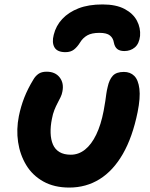

<svg xmlns="http://www.w3.org/2000/svg" viewBox="-20 -835 676 865"><path d="M292 10Q224 10 175 -17.5Q126 -45 98 -91.5Q70 -138 61.5 -195Q53 -252 65 -312Q74 -356 89.5 -395.5Q105 -435 130 -476Q139 -492 153 -502Q167 -512 190 -512Q229 -512 249 -486Q269 -460 261 -422Q259 -410 253 -397.5Q247 -385 239.5 -371Q232 -357 225 -339.5Q218 -322 214 -300Q207 -266 208 -236Q209 -206 218.5 -184Q228 -162 248 -150Q268 -138 299 -138Q334 -138 363 -161Q392 -184 413.5 -228.5Q435 -273 447 -336Q452 -362 454.5 -380Q457 -398 459 -412.5Q461 -427 465 -443Q472 -476 488 -493.5Q504 -511 538 -511Q567 -511 585 -493Q603 -475 608 -435Q613 -395 600 -330Q577 -217 533.5 -141.5Q490 -66 429 -28Q368 10 292 10ZM442 -815Q503 -815 541.5 -794.5Q580 -774 597 -741.5Q614 -709 611 -673Q607 -638 587.5 -621.5Q568 -605 540 -605Q520 -605 508.5 -614Q497 -623 493 -643Q490 -663 475.5 -675Q461 -687 428 -687Q393 -687 373 -675.5Q353 -664 341 -644Q328 -623 313 -611.5Q298 -600 275 -600Q238 -600 225.5 -621.5Q213 -643 222 -678Q232 -719 260.5 -749.5Q289 -780 334 -797.5Q379 -815 442 -815Z"/></svg>

Font: Shantell Sans
Style: Bold Italic
Weight: 700
Italic angle: -11°
Designer: Stephen Nixon, Anya Danilova, Shantell Martin
Foundry: Arrow Type
Version: Version 1.011;[c5ecc13dd]